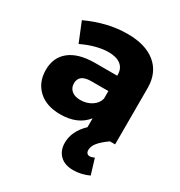

<svg xmlns="http://www.w3.org/2000/svg" viewBox="-182 -673 966 1032"><g transform="rotate(30 300.5 -157.5)"><path d="M439 97.2Q439 110.4 445.1 117.2Q451.2 124 461.9 124Q474.1 124 490.2 116.2L519 210.9Q470.2 232.9 421.9 232.9Q368.7 232.9 339.4 203.9Q310.1 174.8 310.1 127Q310.1 55.2 374 -5.9V-61Q319.8 7.8 210.9 7.8Q125 7.8 75.4 -38.6Q25.9 -85 25.9 -161.1Q25.9 -238.3 79.3 -281.2Q132.8 -324.2 232.9 -325.2H374V-331.1Q374 -370.1 347.4 -391.1Q320.8 -412.1 271 -412.1Q236.8 -412.1 194.3 -401.1Q151.9 -390.1 108.9 -369.1L60.1 -488.8Q126 -518.6 186.5 -533.2Q247.1 -547.9 312 -547.9Q423.8 -547.9 485.8 -496.3Q547.9 -444.8 548.8 -352.1V0H516.1Q477.1 27.8 458 51Q439 74.2 439 97.2ZM374 -183.1V-230H268.1Q192.9 -230 192.9 -173.8Q192.9 -146 212.4 -129.4Q231.9 -112.8 266.1 -112.8Q306.2 -112.8 336.2 -132.3Q366.2 -151.9 374 -183.1Z"/></g></svg>

Font: Argentum Sans
Style: Bold
Weight: 700
Designer: Julieta Ulanovsky (Modified by Cristiano Sobral)
Foundry: Julieta Ulanovsky
Version: Version 1.000; ttfautohint (v1.5.65-e2d9)